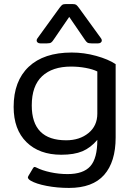

<svg xmlns="http://www.w3.org/2000/svg" viewBox="-20 -753 655 943"><path d="M160 -554Q160 -560 164 -565L272 -714Q281 -726 286 -729.5Q291 -733 303 -733H337Q349 -733 354 -729.5Q359 -726 368 -714L476 -565Q480 -560 480 -554Q480 -548 475 -544Q470 -540 462 -540H429Q415 -540 409 -544Q403 -548 396 -559L320 -670L244 -559Q237 -548 231 -544Q225 -540 211 -540H178Q170 -540 165 -544Q160 -548 160 -554ZM130 134Q112 123 119 112L141 75Q145 67 150 67Q153 67 159 70Q186 84 227.5 93Q269 102 312 102Q389 102 423.5 63.5Q458 25 458 -66Q425 -27 384.5 -10Q344 7 281 7Q173 7 110 -55Q47 -117 47 -228Q47 -355 121 -425Q195 -495 332 -495Q393 -495 452.5 -478.5Q512 -462 548 -438V-78Q548 42 491.5 106Q435 170 319 170Q261 170 209 160Q157 150 130 134ZM458 -195V-402Q436 -413 401 -419.5Q366 -426 329 -426Q237 -426 186.5 -378.5Q136 -331 136 -235Q136 -64 305 -64Q371 -64 414.5 -99.5Q458 -135 458 -195Z"/></svg>

Font: Mitr Light
Style: Regular
Weight: 300
Designer: Thanarat Vachiruckul
Foundry: Cadson Demak
Version: Version 1.002